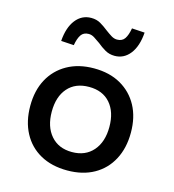

<svg xmlns="http://www.w3.org/2000/svg" viewBox="-111 -838 851 940"><g transform="rotate(15 314.0 -368.0)"><path d="M315 9Q236 9 178.5 -23Q121 -55 90 -113.5Q59 -172 59 -250Q59 -328 90 -385.5Q121 -443 178.5 -475.5Q236 -508 314 -508Q393 -508 450 -475.5Q507 -443 538 -385.5Q569 -328 569 -250Q569 -172 538 -113.5Q507 -55 450 -23Q393 9 315 9ZM314 -84Q382 -84 421 -129Q460 -174 460 -250Q460 -326 421.5 -370Q383 -414 314 -414Q245 -414 206.5 -370Q168 -326 168 -250Q168 -174 207 -129Q246 -84 314 -84ZM188 -592 123 -596Q128 -665 158.5 -704Q189 -743 237 -743Q264 -743 284.5 -731Q305 -719 325 -703Q341 -691 355.5 -682Q370 -673 385 -673Q411 -673 423.5 -691.5Q436 -710 442 -745L507 -741Q502 -671 471.5 -632Q441 -593 394 -593Q367 -593 345.5 -605.5Q324 -618 305 -634Q288 -646 274 -655Q260 -664 245 -664Q219 -664 206.5 -645.5Q194 -627 188 -592Z"/></g></svg>

Font: Nunito Sans 7pt SemiBold
Style: Regular
Weight: 600
Designer: Vernon Adams
Foundry: Vernon Adams
Version: Version 3.101;gftools[0.9.27]